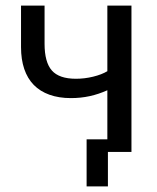

<svg xmlns="http://www.w3.org/2000/svg" viewBox="-20 -542 560 685"><path d="M289 123V-45H363V-220Q332 -206 300 -199Q268 -192 233 -192Q190 -192 156.5 -204Q123 -216 100.5 -239Q78 -262 66.5 -296Q55 -330 55 -374V-522H139V-386Q139 -320 165 -290.5Q191 -261 251 -261Q282 -261 312.5 -268.5Q343 -276 363 -288V-522H449V0H365V123Z"/></svg>

Font: Rising Sun
Style: Regular
Weight: 400
Designer: Matt McInerney, Pablo Impallari, Rodrigo Fuenzalida (Raleway font), Stephen Hutchings (Greek), Cristiano Sobral (main ch
Foundry: The Rising Sun Project Authors
Version: Version 4.327; ttfautohint (v1.8.4.7-5d5b-dirty)